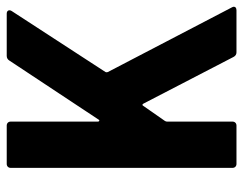

<svg xmlns="http://www.w3.org/2000/svg" viewBox="-98 -642 740 585"><g transform="rotate(-90 272.5 -350.0)"><path d="M65 0H182C189 0 194 -5 194 -12V-212C194 -214 195 -216 196 -218L242 -284C244 -288 247 -287 249 -283L391 -9C394 -3 399 0 405 0H533C540 0 544 -3 544 -8C544 -10 543 -12 542 -14L345 -392C344 -395 344 -397 345 -399L531 -685C536 -693 532 -700 523 -700H394C388 -700 383 -697 380 -692L200 -420C198 -416 194 -418 194 -422V-688C194 -695 189 -700 182 -700H65C58 -700 53 -695 53 -688V-12C53 -5 58 0 65 0Z"/></g></svg>

Font: Barlow Semi Condensed
Style: Bold
Weight: 700
Width: 4
Designer: Jeremy Tribby
Foundry: Tribby Type
Version: Version 1.422;hotconv 1.0.109;makeotfexe 2.5.65596